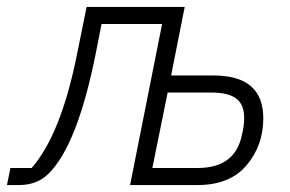

<svg xmlns="http://www.w3.org/2000/svg" viewBox="-67 -532 835 552"><path d="M-47 0 -37 -49H24Q107 -144 153 -369L182 -512H464L425 -315H547Q690 -315 690 -192Q690 -114 642 -57Q594 0 501 0H307L399 -463H225L207 -372Q155 -115 73 -33Q40 0 -12 0ZM371 -49H501Q608 -49 628 -142Q635 -169 635 -193Q635 -231 612.5 -248.5Q590 -266 539 -266H415Z"/></svg>

Font: IBM Plex Sans Light
Style: Italic
Weight: 300
Italic angle: -11.31°
Designer: Mike Abbink, Paul van der Laan, Pieter van Rosmalen
Foundry: Bold Monday
Version: Version 3.0